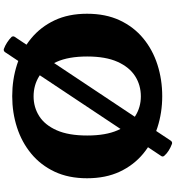

<svg xmlns="http://www.w3.org/2000/svg" viewBox="22 -876 922 1006"><g transform="rotate(-90 483.0 -373.0)"><path d="M482 16Q396 16 318.5 -9Q241 -34 181 -83.5Q121 -133 86.5 -206.5Q52 -280 52 -378Q52 -475 86.5 -548Q121 -621 181 -670.5Q241 -720 318.5 -745Q396 -770 482 -770Q569 -770 647 -745Q725 -720 785 -670.5Q845 -621 879.5 -548Q914 -475 914 -378Q914 -280 879.5 -206.5Q845 -133 785 -83.5Q725 -34 647 -9Q569 16 482 16ZM481 -96Q540 -96 587 -126Q634 -156 662 -218Q690 -280 690 -377Q690 -475 662 -537Q634 -599 587 -628.5Q540 -658 481 -658Q424 -658 377.5 -628.5Q331 -599 303.5 -537Q276 -475 276 -377Q276 -280 303.5 -217.5Q331 -155 377.5 -125.5Q424 -96 481 -96ZM248 62Q241 70 232 67Q213 60 196.5 49.5Q180 39 169 26Q163 18 169 10L713 -808Q719 -816 729 -814Q746 -808 763 -797Q780 -786 793 -773Q798 -764 793 -757Z"/></g></svg>

Font: Hahmlet Black
Style: Regular
Weight: 900
Version: Version 1.002